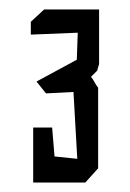

<svg xmlns="http://www.w3.org/2000/svg" viewBox="-20 -730 274 405"><path d="M172 -568Q176 -563 179.5 -556.5Q183 -550 187 -545V-375L160 -345H50V-461H90L95 -400L143 -395L135 -536L77 -533L57 -558L142 -604L144 -661L45 -657V-684L73 -710H189V-595L185 -581Z"/></svg>

Font: Bahiana
Style: Regular
Weight: 400
Designer: Pablo Cosgaya & Dani Raskovsky
Foundry: Pablo Cosgaya & Dani Raskovsky
Version: Version 1.005